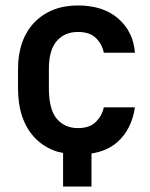

<svg xmlns="http://www.w3.org/2000/svg" viewBox="-20 -558 550 703"><path d="M211 2Q192 -1 175 -8Q135 -24 106 -55Q77 -86 61.5 -131Q46 -176 46 -235V-306Q46 -360 61.5 -403Q77 -446 106 -476Q135 -506 175 -522Q215 -538 265 -538Q358 -538 413 -490Q468 -442 474 -365H360Q354 -396 331.5 -418.5Q309 -441 265 -441Q217 -441 188 -408Q159 -375 159 -306V-235Q159 -157 188 -123Q217 -89 265 -89Q309 -89 331.5 -112Q354 -135 360 -165H474Q462 -84 410 -38Q373 -5 315 4V125H211Z"/></svg>

Font: Golos UI Medium
Style: Regular
Weight: 500
Designer: A.Korolkova, Vitaly Kuzmin
Foundry: ParaType Ltd
Version: Version 2.000